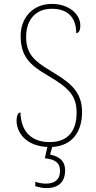

<svg xmlns="http://www.w3.org/2000/svg" viewBox="-20 -744 490 985"><path d="M219 221C275 221 314 194 314 130C314 75 275 57 237 49L248 10C350 4 401 -67 401 -170C401 -285 323 -329 239 -381C157 -430 114 -467 114 -555C114 -637 158 -699 246 -699C326 -699 371 -656 371 -574C384 -574 392 -587 392 -614C392 -671 334 -724 246 -724C147 -724 86 -651 86 -561C86 -454 133 -410 226 -356C331 -294 373 -255 373 -166C373 -73 329 -15 235 -15C137 -15 87 -74 85 -167C71 -167 65 -146 65 -125C65 -63 114 5 223 10L210 68C262 73 288 91 288 132C288 179 259 198 216 198C197 198 183 195 161 189V211C183 218 201 221 219 221Z"/></svg>

Font: Noto Serif Tamil SemiCondensed Thin
Style: Regular
Weight: 100
Width: 4
Designer: Indian Type Foundry, Tom Grace, and the Monotype Design Team
Foundry: Monotype Imaging Inc.
Version: Version 2.004